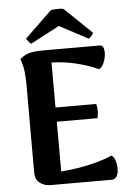

<svg xmlns="http://www.w3.org/2000/svg" viewBox="-60 -950 674 994"><g transform="rotate(-5 277.0 -453.0)"><path d="M163 0Q129 0 106 -18.5Q83 -37 83 -71V-533Q83 -562 79.5 -595.5Q76 -629 63 -663Q89 -686 116 -692Q143 -698 190 -698H479Q493 -698 498 -682Q503 -666 500 -643.5Q497 -621 487.5 -601.5Q478 -582 464 -576Q412 -600 349.5 -615Q287 -630 222 -632L223 -66Q267 -68 319 -77Q371 -86 417 -99Q463 -112 489 -125Q502 -117 508.5 -97Q515 -77 515 -54.5Q515 -32 506.5 -16Q498 0 481 0ZM197 -324V-398H434Q439 -379 438.5 -359.5Q438 -340 434 -324ZM310 -901 449 -767Q449 -763 440.5 -752Q432 -741 425 -738L276 -817L126 -738Q120 -741 111.5 -752Q103 -763 102 -767L241 -901Q247 -904 261.5 -905Q276 -906 290 -905.5Q304 -905 310 -901Z"/></g></svg>

Font: Arima Thin
Style: Bold
Weight: 700
Version: Version 1.100